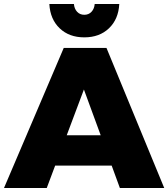

<svg xmlns="http://www.w3.org/2000/svg" viewBox="-28 -941 842 961"><path d="M572 0 531 -112H248L206 0H-8L291 -701H505L794 0ZM306 -264H476L392 -493ZM394 -867Q416 -867 430 -882Q444 -897 446 -921H569Q565 -845 517.5 -799.5Q470 -754 394 -754Q318 -754 270.5 -799.5Q223 -845 219 -921H342Q344 -897 358 -882Q372 -867 394 -867Z"/></svg>

Font: #9Slide03 Montserrat ExtraBold
Style: Regular
Weight: 800
Designer: Julieta Ulanovsky
Foundry: Julieta Ulanovsky
Version: Version 6.001